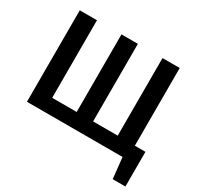

<svg xmlns="http://www.w3.org/2000/svg" viewBox="-177 -894 1286 1256"><g transform="rotate(30 466.0 -266.5)"><path d="M836 -691H706V-105H520V-691H396V-105H211V-691H81V0H803L820 158H916V-104H836Z"/></g></svg>

Font: Fira Sans Medium
Style: Regular
Weight: 500
Designer: Carrois Corporate & Edenspiekermann AG
Foundry: Carrois Corporate GbR & Edenspiekermann AG
Version: Version 4.203